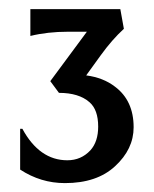

<svg xmlns="http://www.w3.org/2000/svg" viewBox="-20 -815 339 423"><path d="M46.9 -794.9H245.1L252.9 -751.5Q227.1 -728 201.7 -692.9L169.9 -648.9Q207.5 -644 233.4 -624Q274.4 -593.3 274.4 -534.7Q274.4 -486.3 233.4 -448.7Q193.4 -411.6 123 -411.6Q69.8 -411.6 24.4 -441.4V-531.2H29.3Q66.9 -461.9 128.4 -461.9Q158.7 -461.9 179.2 -483.9Q196.3 -502.9 196.3 -536.1Q196.3 -573.2 177.2 -589.8Q153.8 -610.4 109.9 -610.4L90.8 -636.2L171.4 -745.1H129.9Q85 -745.1 46.9 -735.8Z"/></svg>

Font: Classica
Style: Book
Weight: 400
Designer: Wojciech Kalinowski "wmk69" (wmk69@o2.pl)
Foundry: Wojciech Kalinowski "wmk69" (wmk69@o2.pl)
Version: Version 2.1.1; 2021-05-14